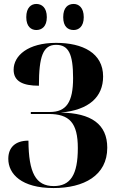

<svg xmlns="http://www.w3.org/2000/svg" viewBox="-20 -941 586 972"><path d="M353 -789C378 -789 404 -806 404 -854C404 -903 378 -921 353 -921C324 -921 300 -903 300 -854C300 -806 324 -789 353 -789ZM164 -789C191 -789 217 -806 217 -854C217 -903 191 -921 164 -921C138 -921 113 -903 113 -854C113 -806 138 -789 164 -789ZM251 11C404 11 523 -52 523 -193C523 -312 442 -369 287 -371C432 -384 502 -451 502 -554C502 -673 398 -724 264 -724C121 -724 49 -659 49 -588C49 -529 96 -507 177 -507C177 -656 198 -714 264 -714C327 -714 350 -668 350 -546C350 -424 316 -374 232 -374H136V-364H226C331 -364 374 -320 374 -191C374 -55 336 1 252 1C161 1 125 -66 124 -229C58 -229 22 -195 22 -137C22 -60 89 11 251 11Z"/></svg>

Font: Noto Serif Display Condensed ExtraBold
Style: Regular
Weight: 800
Width: 3
Designer: Monotype Design Team
Foundry: Monotype Imaging Inc.
Version: Version 2.009